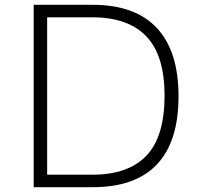

<svg xmlns="http://www.w3.org/2000/svg" viewBox="-20 -778 834 798"><path d="M722 -378Q722 -190 632.5 -95Q543 0 365 0H120V-758H365Q542 -758 632 -661.5Q722 -565 722 -378ZM664 -381Q664 -548 588 -627Q512 -706 365 -706H176V-52H365Q513 -52 588.5 -131Q664 -210 664 -381Z"/></svg>

Font: Biryani UltraLight
Style: Regular
Weight: 250
Designer: Dan Reynolds and Mathieu Réguer
Foundry: Dan Reynolds and Mathieu Réguer
Version: Version 1.003; ttfautohint (v1.1) -l 5 -r 5 -G 72 -x 0 -D la